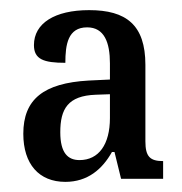

<svg xmlns="http://www.w3.org/2000/svg" viewBox="-20 -739 360 379"><path d="M109 -380C153 -380 182 -405 201 -439H206L219 -386H302V-421C276 -421 267 -430 267 -460V-611C267 -690 229 -719 156 -719C88 -719 47 -693 47 -650C47 -622 66 -615 109 -615C109 -651 114 -685 152 -685C186 -685 197 -655 197 -614V-582L155 -580C66 -575 26 -543 26 -475C26 -415 57 -380 109 -380ZM137 -423C114 -423 99 -437 99 -478C99 -524 114 -550 169 -552L197 -553V-506C197 -454 175 -423 137 -423Z"/></svg>

Font: Noto Serif Ethiopic ExtraCondensed Medium
Style: Regular
Weight: 500
Width: 2
Designer: Monotype Design Team
Foundry: Monotype Imaging Inc.
Version: Version 2.102